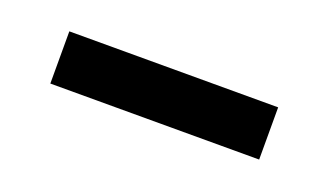

<svg xmlns="http://www.w3.org/2000/svg" viewBox="-27 -408 402 235"><g transform="rotate(20 174.5 -291.0)"><path d="M38 -325H310V-257H38Z"/></g></svg>

Font: Karla
Style: Regular
Weight: 400
Designer: Jonathan Pinhorn
Version: Version 1.000